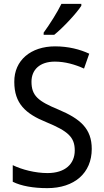

<svg xmlns="http://www.w3.org/2000/svg" viewBox="-20 -964 539 994"><path d="M401 -934V-944H298C276 -899 238 -839 206 -795V-784H261C306 -820 376 -895 401 -934ZM455 -193C455 -298 396 -349 282 -397C178 -440 143 -468 143 -541C143 -602 185 -645 264 -645C317 -645 369 -630 415 -609L442 -686C395 -708 335 -724 265 -724C140 -724 53 -652 54 -540C54 -428 112 -375 221 -331C332 -285 367 -254 367 -185C367 -116 318 -68 226 -68C162 -68 93 -86 46 -109V-23C90 -1 153 10 225 10C365 10 455 -68 455 -193Z"/></svg>

Font: Noto Sans Armenian SemiCondensed
Style: Regular
Weight: 400
Width: 4
Designer: Monotype Design Team
Foundry: Monotype Imaging Inc.
Version: Version 2.008